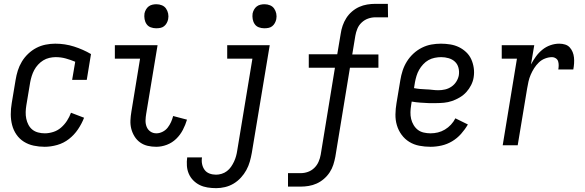

<svg xmlns="http://www.w3.org/2000/svg" viewBox="-20 -755 3040 998"><path d="M212 8Q183 8 155 2Q127 -4 104 -18.5Q81 -33 65.5 -55.5Q50 -78 43 -105Q36 -132 36 -161Q36 -190 41 -219L61 -339Q65 -364 72.5 -388Q80 -412 93.5 -434.5Q107 -457 126.5 -475.5Q146 -494 169 -506Q192 -518 217.5 -523Q243 -528 267 -528Q318 -528 365 -513Q412 -498 453 -474L431 -340H355L371 -434Q347 -444 322 -451Q297 -458 269 -458Q253 -458 236 -454Q219 -450 204.5 -441Q190 -432 178 -419Q166 -406 158 -391Q150 -376 145 -360Q140 -344 137 -328L117 -208Q114 -190 113.5 -172.5Q113 -155 116.5 -138Q120 -121 128 -106Q136 -91 148.5 -81Q161 -71 178 -66.5Q195 -62 213 -62Q234 -62 256.5 -69Q279 -76 297 -91.5Q315 -107 328 -127Q341 -147 349 -169L417 -143Q405 -112 385.5 -83Q366 -54 338.5 -32.5Q311 -11 277.5 -1.5Q244 8 212 8Z M792 8Q769 8 747.5 3Q726 -2 708.5 -14.5Q691 -27 679.5 -45.5Q668 -64 662.5 -85Q657 -106 658 -129Q659 -152 663 -175L708 -450H577V-520H799L740 -164Q737 -147 736.5 -129.5Q736 -112 742 -96.5Q748 -81 761.5 -71.5Q775 -62 793 -62Q809 -62 825 -70Q841 -78 851.5 -91.5Q862 -105 869 -120.5Q876 -136 880 -152L952 -133Q944 -106 930.5 -80Q917 -54 896 -33.5Q875 -13 847.5 -2.5Q820 8 792 8ZM792 -608Q777 -608 763.5 -613Q750 -618 742 -629.5Q734 -641 731.5 -655.5Q729 -670 731 -685Q733 -695 738.5 -705Q744 -715 752.5 -721.5Q761 -728 771.5 -730.5Q782 -733 793 -733Q808 -733 821.5 -727.5Q835 -722 843 -710.5Q851 -699 854 -684.5Q857 -670 854 -655Q852 -645 846.5 -635Q841 -625 832.5 -618.5Q824 -612 813.5 -610Q803 -608 792 -608Z M1104 223Q1081 223 1059 219.5Q1037 216 1018.5 207Q1000 198 985 183Q970 168 961.5 148.5Q953 129 951.5 107Q950 85 953 63H1030Q1027 81 1030.5 98Q1034 115 1043.5 128Q1053 141 1069 147Q1085 153 1103 153Q1117 153 1132 148.5Q1147 144 1159.5 134.5Q1172 125 1181 112Q1190 99 1196.5 85Q1203 71 1207 56.5Q1211 42 1213 28L1292 -450H1161V-520H1382L1289 39Q1285 62 1278.5 85Q1272 108 1260.5 129Q1249 150 1232 168.5Q1215 187 1194 199.5Q1173 212 1149.5 217.5Q1126 223 1104 223ZM1354 -608Q1339 -608 1325.5 -613Q1312 -618 1304 -629.5Q1296 -641 1293.5 -655.5Q1291 -670 1293 -685Q1295 -695 1300.5 -705Q1306 -715 1314.5 -721.5Q1323 -728 1333.5 -730.5Q1344 -733 1355 -733Q1370 -733 1383.5 -727.5Q1397 -722 1405 -710.5Q1413 -699 1416 -684.5Q1419 -670 1416 -655Q1414 -645 1408.5 -635Q1403 -625 1394.5 -618.5Q1386 -612 1375.5 -610Q1365 -608 1354 -608Z M1477 215V145H1543Q1562 145 1580.5 138.5Q1599 132 1613.5 118Q1628 104 1636 85.5Q1644 67 1647 49L1721 -403H1585V-473H1733L1751 -580Q1754 -601 1761 -621.5Q1768 -642 1780 -661Q1792 -680 1809.5 -695Q1827 -710 1847 -719Q1867 -728 1888.5 -731.5Q1910 -735 1930 -735H1996L1997 -665H1931Q1912 -665 1893.5 -658.5Q1875 -652 1860 -638Q1845 -624 1837.5 -605.5Q1830 -587 1827 -569L1811 -472H1947V-403H1799L1723 60Q1719 81 1712.5 101.5Q1706 122 1693.5 141Q1681 160 1663.5 175Q1646 190 1626 199Q1606 208 1584.5 211.5Q1563 215 1543 215Z M2218 8Q2188 8 2159.5 2.5Q2131 -3 2107.5 -17.5Q2084 -32 2067.5 -54.5Q2051 -77 2043 -104Q2035 -131 2035.5 -160.5Q2036 -190 2041 -219L2061 -339Q2065 -364 2073 -388.5Q2081 -413 2095 -435.5Q2109 -458 2129 -476.5Q2149 -495 2173 -507Q2197 -519 2222 -523.5Q2247 -528 2272 -528Q2297 -528 2321 -524Q2345 -520 2365.5 -510Q2386 -500 2403 -484Q2420 -468 2429.5 -447Q2439 -426 2442.5 -402Q2446 -378 2442 -353Q2439 -333 2429 -313Q2419 -293 2404 -276.5Q2389 -260 2369.5 -248.5Q2350 -237 2329.5 -230Q2309 -223 2288 -221Q2267 -219 2246 -219H2209Q2187 -220 2165 -221.5Q2143 -223 2120 -227L2117 -208Q2114 -190 2113.5 -172Q2113 -154 2117 -137Q2121 -120 2130 -105Q2139 -90 2152 -80Q2165 -70 2182.5 -66Q2200 -62 2218 -62Q2237 -62 2256 -66.5Q2275 -71 2292.5 -81.5Q2310 -92 2324 -107Q2338 -122 2347 -140L2412 -108Q2397 -82 2376.5 -59Q2356 -36 2330 -20.5Q2304 -5 2275 1.5Q2246 8 2218 8ZM2259 -286Q2276 -286 2293.5 -290Q2311 -294 2326.5 -304.5Q2342 -315 2352 -331Q2362 -347 2365 -364Q2368 -384 2363 -403Q2358 -422 2344.5 -434.5Q2331 -447 2312 -452.5Q2293 -458 2273 -458Q2257 -458 2239.5 -454.5Q2222 -451 2207 -442.5Q2192 -434 2179.5 -420.5Q2167 -407 2158.5 -392Q2150 -377 2145 -360.5Q2140 -344 2137 -328L2132 -297Q2147 -294 2163 -292.5Q2179 -291 2195.5 -290.5Q2212 -290 2227.5 -288Q2243 -286 2259 -286Z M2593 0 2667 -450H2588V-520H2757L2740 -420Q2751 -441 2765.5 -461Q2780 -481 2799 -496.5Q2818 -512 2841 -520Q2864 -528 2887 -528Q2903 -528 2917.5 -523.5Q2932 -519 2941.5 -508.5Q2951 -498 2956.5 -484.5Q2962 -471 2963.5 -456Q2965 -441 2964 -425.5Q2963 -410 2960 -394H2882Q2884 -405 2884 -416Q2884 -427 2881 -436.5Q2878 -446 2869 -452Q2860 -458 2850 -458Q2832 -458 2813.5 -451Q2795 -444 2781 -430.5Q2767 -417 2756.5 -400.5Q2746 -384 2738.5 -366.5Q2731 -349 2727 -331Q2723 -313 2720 -295L2671 0Z"/></svg>

Font: Iosevka Curly Slab
Style: Italic
Weight: 400
Italic angle: -9°
Monospace: yes
Designer: Belleve Invis
Foundry: Belleve Invis
Version: Version 22.1.2; ttfautohint (v1.8.4)